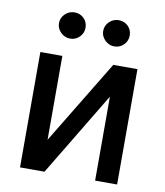

<svg xmlns="http://www.w3.org/2000/svg" viewBox="-84 -825 770 894"><g transform="rotate(10 301.0 -377.5)"><path d="M175.3 -148.9 416 -545.4H530.3V0H426.3V-397L187 0H71.3V-545.4H175.3ZM196.3 -630.9Q171.4 -630.9 152.3 -649.4Q133.3 -668 133.3 -692.9Q133.3 -718.8 152.1 -736.8Q170.9 -754.9 196.3 -754.9Q223.1 -754.9 241 -737.1Q258.8 -719.2 258.8 -692.9Q258.8 -667.5 240.7 -649.2Q222.7 -630.9 196.3 -630.9ZM405.3 -630.9Q380.4 -630.9 361.3 -649.4Q342.3 -668 342.3 -692.9Q342.3 -718.8 361.1 -736.8Q379.9 -754.9 405.3 -754.9Q432.1 -754.9 450 -737.1Q467.8 -719.2 467.8 -692.9Q467.8 -667.5 449.7 -649.2Q431.6 -630.9 405.3 -630.9Z"/></g></svg>

Font: Karasuma Gothic
Style: Regular
Weight: 500
Designer: Rasmus Andersson / Ryoko Nishizuka
Foundry: Genbu
Version: Version 1.00